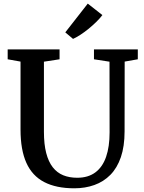

<svg xmlns="http://www.w3.org/2000/svg" viewBox="-20 -1010 778 1038"><path d="M382 8Q283.5 8 218.8 -25.8Q154 -59.5 122.5 -129.8Q91 -200 91 -309V-677L21.5 -689.5V-743H302V-689.5L217.5 -676.5V-297.5Q217.5 -230 229.8 -182.8Q242 -135.5 265.2 -105.8Q288.5 -76 321.8 -62.5Q355 -49 397.5 -49Q456.5 -49 495.5 -78Q534.5 -107 553.5 -162Q572.5 -217 572.5 -294L572 -676.5L488 -689.5V-743H725V-689.5L654 -677L653.5 -300Q653.5 -219 633.5 -160.5Q613.5 -102 576.8 -64.8Q540 -27.5 490.2 -9.8Q440.5 8 382 8ZM374.5 -800 333 -835 454.5 -990.5 533.5 -928.5Q519.5 -910 500 -891Q480.5 -872 458.8 -854.2Q437 -836.5 415.5 -822.5Q394 -808.5 375.5 -800Z"/></svg>

Font: Merriweather 24pt SemiBold
Style: Regular
Weight: 600
Designer: Eben Sorkin
Foundry: Eben Sorkin
Version: Version 2.100